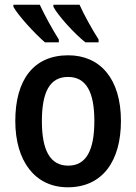

<svg xmlns="http://www.w3.org/2000/svg" viewBox="-20 -786 579 816"><path d="M318 -766H207V-757C227 -719 297 -642 343 -606H399V-618C371 -662 335 -727 318 -766ZM149 -766H37V-757C58 -719 129 -642 171 -606H230V-618C201 -664 170 -721 149 -766ZM494 -272C494 -452 405 -551 270 -551C123 -551 45 -447 45 -272C45 -101 129 10 268 10C416 10 494 -102 494 -272ZM158 -271C158 -394 191 -459 269 -459C347 -459 381 -394 381 -272C381 -148 347 -82 270 -82C192 -82 158 -149 158 -271Z"/></svg>

Font: Noto Sans UI SemiCondensed Medium
Style: Regular
Weight: 500
Width: 4
Designer: Monotype Design Team
Foundry: Monotype Imaging Inc.
Version: Version 1.901